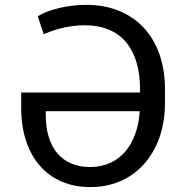

<svg xmlns="http://www.w3.org/2000/svg" viewBox="-20 -757 762 787"><path d="M350.1 9.9Q286.9 9.9 234.7 -11.9Q182.5 -33.7 145.2 -75.5Q108 -117.2 87.4 -177.9Q66.8 -238.6 66.8 -316.8V-377.8H554V-390.6Q554 -453.1 539.4 -502Q524.9 -550.8 496.3 -584.5Q467.7 -618.3 425.2 -635.8Q382.8 -653.4 326.7 -653.4Q287.3 -653.4 244.7 -644.5Q202.1 -635.7 159.1 -616.5L134.9 -690.3Q150.9 -700.6 173.3 -709.2Q195.7 -717.7 221.8 -723.9Q247.9 -730.1 276.1 -733.7Q304.3 -737.2 332.4 -737.2Q406.6 -737.2 466.4 -713.1Q526.3 -688.9 568.5 -644Q610.8 -599.1 633.5 -534.8Q656.2 -470.5 656.2 -390.6V-333.8Q656.2 -284.8 646.7 -240.1Q637.1 -195.3 618.6 -157.1Q600.1 -119 573.5 -88.1Q546.9 -57.2 512.8 -35.3Q478.7 -13.5 437.9 -1.8Q397 9.9 350.1 9.9ZM167.6 -301.1V-285.5Q167.6 -233.3 180.4 -193.4Q193.2 -153.4 216.8 -126.6Q240.4 -99.8 274 -86.1Q307.5 -72.4 348.7 -72.4Q394.5 -72.4 430.8 -88.8Q467 -105.1 492.9 -135.1Q518.8 -165.1 534.1 -207.4Q549.4 -249.6 552.9 -301.1Z"/></svg>

Font: Fast_Sans
Style: Regular
Weight: 400
Designer: Rasmus Andersson
Foundry: rsms
Version: Version 3.018;git-588b23468